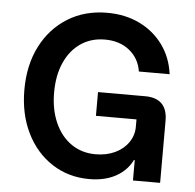

<svg xmlns="http://www.w3.org/2000/svg" viewBox="-51 -736 811 798"><g transform="rotate(5 355.0 -337.5)"><path d="M350 10Q262.5 10 194.2 -34.6Q125.8 -79.2 87.5 -157.5Q49.2 -235.8 49.2 -336.7Q49.2 -440 89.2 -518.3Q129.2 -596.7 200.4 -640.8Q271.7 -685 365 -685Q440 -685 499.6 -656.2Q559.2 -627.5 597.5 -575.4Q635.8 -523.3 645 -453.3H516.7Q508.3 -507.5 467.5 -540.4Q426.7 -573.3 365 -573.3Q307.5 -573.3 264.2 -543.8Q220.8 -514.2 197.1 -460.8Q173.3 -407.5 173.3 -335.8Q173.3 -265 197.5 -210.4Q221.7 -155.8 265.4 -125.4Q309.2 -95 366.7 -95Q412.5 -95 447.9 -111.7Q483.3 -128.3 503.8 -157.9Q524.2 -187.5 524.2 -223.3V-254.2H355V-353.3H551.7Q598.3 -353.3 621.7 -329.6Q645 -305.8 645 -260V0H531.7V-85H528.3Q506.7 -40.8 460.8 -15.4Q415 10 350 10Z"/></g></svg>

Font: Funnel Sans Light SemiBold
Style: Regular
Weight: 600
Version: Version 1.000